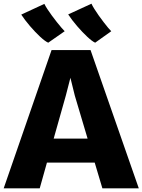

<svg xmlns="http://www.w3.org/2000/svg" viewBox="-29 -1019 771 1039"><path d="M186 0H-9L250 -748H461L722 0H525L483.5 -139H225ZM352 -598 327 -501 261.5 -269H445L376 -501ZM486 -788Q470 -795 443.2 -820Q416.5 -845 388.2 -877.8Q360 -910.5 340 -941L466 -999Q471 -987.5 481.5 -970.8Q492 -954 505.2 -935.2Q518.5 -916.5 531.8 -899.2Q545 -882 556 -868.8Q567 -855.5 573 -850ZM232 -788Q215.5 -795 188.2 -820.2Q161 -845.5 133 -878.2Q105 -911 86 -940L211 -998Q216.5 -986.5 227.2 -970Q238 -953.5 251.5 -935Q265 -916.5 278.8 -899.2Q292.5 -882 303.8 -868.8Q315 -855.5 321 -850Z"/></svg>

Font: Koeln Type Sans ExtraBold
Style: Regular
Weight: 800
Designer: Eben Sorkin
Foundry: Eben Sorkin
Version: Version 2.001